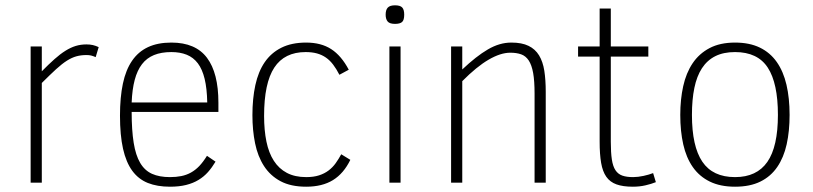

<svg xmlns="http://www.w3.org/2000/svg" viewBox="-20 -687 3058 722"><path d="M339.8 -472.2Q329.6 -476.6 322.3 -478.3Q314.9 -480 305.2 -480Q284.7 -480 267.6 -475.3Q250.5 -470.7 231.9 -459Q213.4 -447.3 190.9 -426.8Q168.5 -406.2 137.2 -375V0H95.2V-512.2H137.2V-418.9Q163.6 -445.8 185.1 -464.8Q206.5 -483.9 226.1 -496.1Q245.6 -508.3 264.6 -514.2Q283.7 -520 305.2 -520Q317.9 -520 328.9 -517.6Q339.8 -515.1 351.1 -509.8Z M475.1 -266.1Q475.1 -197.3 482.7 -150.1Q490.2 -103 507.1 -74.5Q523.9 -45.9 551.5 -33.4Q579.1 -21 619.1 -21Q642.6 -21 661.9 -24.9Q681.2 -28.8 698 -38.1Q714.8 -47.4 729.5 -62.7Q744.1 -78.1 758.3 -101.1L790.5 -79.1Q777.3 -57.1 762 -39.8Q746.6 -22.5 726.3 -10.3Q706.1 2 679.9 8.5Q653.8 15.1 619.1 15.1Q571.3 15.1 535.9 1Q500.5 -13.2 477.3 -44.9Q454.1 -76.7 442.6 -127.7Q431.2 -178.7 431.2 -252Q431.2 -320.8 442.1 -372.6Q453.1 -424.3 476.6 -458.5Q500 -492.7 536.6 -509.8Q573.2 -526.9 624.5 -526.9Q715.3 -526.9 758.3 -469.7Q801.3 -412.6 801.3 -300.8V-266.1ZM759.3 -301.8Q758.3 -354.5 749.5 -390.6Q740.7 -426.8 723.9 -449Q707 -471.2 682.1 -481.2Q657.2 -491.2 624.5 -491.2Q586.4 -491.2 559.1 -480Q531.7 -468.8 513.9 -445.6Q496.1 -422.4 486.6 -386.7Q477.1 -351.1 475.1 -301.8Z M1297.4 -85.9Q1272.5 -34.7 1232.2 -9.8Q1191.9 15.1 1131.3 15.1Q1073.7 15.1 1034.9 -5.6Q996.1 -26.4 972.7 -62.7Q949.2 -99.1 939.2 -148.2Q929.2 -197.3 929.2 -253.9Q929.2 -316.4 940.2 -366.9Q951.2 -417.5 975.3 -452.9Q999.5 -488.3 1038.1 -507.6Q1076.7 -526.9 1131.3 -526.9Q1187.5 -526.9 1225.6 -502.2Q1263.7 -477.5 1291.5 -424.8L1256.3 -405.8Q1245.1 -427.7 1232.9 -443.8Q1220.7 -460 1205.6 -470.5Q1190.4 -481 1171.9 -486.1Q1153.3 -491.2 1129.4 -491.2Q1049.8 -491.2 1011.5 -432.9Q973.1 -374.5 973.1 -251Q973.1 -197.3 981.9 -154.5Q990.7 -111.8 1009.8 -82.3Q1028.8 -52.7 1058.8 -36.9Q1088.9 -21 1131.3 -21Q1159.2 -21 1179.7 -27.6Q1200.2 -34.2 1215.6 -45.9Q1231 -57.6 1242.2 -73.2Q1253.4 -88.9 1263.2 -106.9Z M1500 -631.8Q1500 -611.3 1491.9 -604.2Q1483.9 -597.2 1465.3 -597.2Q1445.3 -597.2 1437.7 -606.2Q1430.2 -615.2 1430.2 -631.8Q1430.2 -649.9 1438.2 -658.4Q1446.3 -667 1465.3 -667Q1484.9 -667 1492.4 -658.9Q1500 -650.9 1500 -631.8ZM1444.3 0V-512.2H1486.3V0Z M1990.2 0V-335Q1990.2 -382.3 1984.9 -412.4Q1979.5 -442.4 1968.3 -459.5Q1957 -476.6 1939.7 -482.7Q1922.4 -488.8 1898.9 -488.8Q1862.3 -488.8 1817.4 -462.6Q1772.5 -436.5 1718.3 -381.8V0H1676.3V-512.2H1718.3V-425.8Q1744.6 -450.7 1768.6 -469.5Q1792.5 -488.3 1814.7 -501.2Q1836.9 -514.2 1858.6 -520.5Q1880.4 -526.9 1902.8 -526.9Q1942.4 -526.9 1967.5 -514.6Q1992.7 -502.4 2007.1 -478.8Q2021.5 -455.1 2026.9 -420.7Q2032.2 -386.2 2032.2 -341.8V0Z M2446.3 -2Q2429.2 4.9 2407 10Q2384.8 15.1 2359.9 15.1Q2322.3 15.1 2298.1 6.3Q2273.9 -2.4 2260 -22.2Q2246.1 -42 2240.5 -74.5Q2234.9 -106.9 2234.9 -154.8V-474.1H2153.8V-512.2H2234.9V-654.8H2276.9V-512.2H2418V-474.1H2276.9V-153.8Q2276.9 -113.3 2280.8 -87.4Q2284.7 -61.5 2294.4 -46.9Q2304.2 -32.2 2320.3 -26.6Q2336.4 -21 2360.8 -21Q2369.6 -21 2379.9 -22.2Q2390.1 -23.4 2400.1 -25.6Q2410.2 -27.8 2419.4 -30.5Q2428.7 -33.2 2436 -36.1Z M2949.2 -254.9Q2949.2 -193.8 2938.2 -144.3Q2927.2 -94.7 2902.8 -59.1Q2878.4 -23.4 2839.4 -4.2Q2800.3 15.1 2744.1 15.1Q2688.5 15.1 2649.2 -4.2Q2609.9 -23.4 2585.2 -58.8Q2560.5 -94.2 2549.3 -144Q2538.1 -193.8 2538.1 -254.9Q2538.1 -313 2549.1 -362.8Q2560.1 -412.6 2584.5 -449Q2608.9 -485.4 2648.2 -506.1Q2687.5 -526.9 2744.1 -526.9Q2798.3 -526.9 2837.2 -508.1Q2876 -489.3 2900.9 -453.9Q2925.8 -418.5 2937.5 -368.2Q2949.2 -317.9 2949.2 -254.9ZM2905.3 -254.9Q2905.3 -374 2867.2 -432.6Q2829.1 -491.2 2744.1 -491.2Q2700.7 -491.2 2669.9 -475.8Q2639.2 -460.4 2619.6 -430.4Q2600.1 -400.4 2591.1 -356.4Q2582 -312.5 2582 -254.9Q2582 -136.7 2621.1 -78.9Q2660.2 -21 2744.1 -21Q2825.7 -21 2865.5 -78.1Q2905.3 -135.3 2905.3 -254.9Z"/></svg>

Font: Clear Sans Thin
Style: Regular
Weight: 250
Foundry: Intel Corporation
Version: Version 1.00